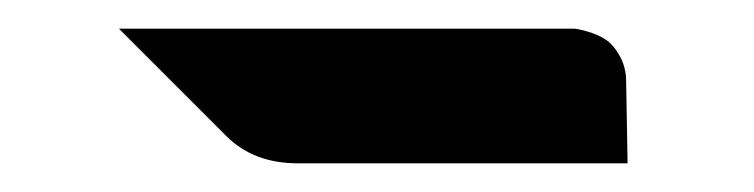

<svg xmlns="http://www.w3.org/2000/svg" viewBox="-20 -556 526 134"><path d="M376 -536Q378 -536 380.5 -536Q383 -536 390 -534Q397 -532 402.5 -528.5Q408 -525 412.5 -517Q417 -509 417 -499L418 -442H188Q157 -442 138 -461L63 -536Z"/></svg>

Font: ECO
Style: Regular
Weight: 400
Version: Version 1.1